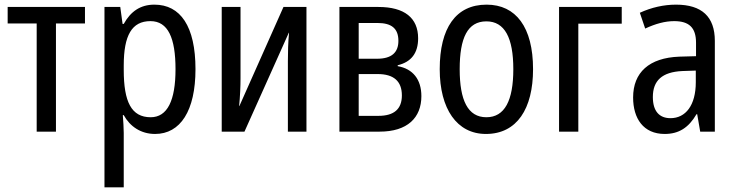

<svg xmlns="http://www.w3.org/2000/svg" viewBox="-20 -567 3165 827"><path d="M138 0H221V-466H346V-537H13V-466H138Z M430 240H513V6C513 -16 511 -44 509 -71H513C540 -22 587 10 648 10C757 10 822 -90 822 -269C822 -454 757 -547 645 -547C585 -547 543 -518 513 -464H508L498 -537H430ZM629 -62C546 -62 513 -128 513 -266V-285C513 -415 548 -476 628 -476C704 -476 736 -403 736 -269C736 -134 701 -62 629 -62Z M935 0H1033L1224 -426H1225C1221 -386 1220 -341 1220 -303V0H1300V-537H1201L1011 -110H1010C1014 -150 1016 -195 1016 -230V-537H935Z M1442 0H1615C1735 0 1795 -60 1795 -153C1795 -225 1758 -271 1693 -282V-286C1752 -300 1781 -339 1781 -402C1781 -490 1722 -537 1610 -537H1442ZM1525 -314V-468H1606C1667 -468 1696 -444 1696 -391C1696 -341 1667 -314 1604 -314ZM1525 -68V-248H1607C1676 -248 1711 -217 1711 -156C1711 -97 1677 -68 1610 -68Z M2073 10C2207 10 2276 -99 2276 -269C2276 -450 2202 -547 2076 -547C1943 -547 1874 -446 1874 -269C1874 -98 1948 10 2073 10ZM2075 -62C1995 -62 1960 -135 1960 -269C1960 -404 1994 -475 2075 -475C2154 -475 2191 -404 2191 -269C2191 -134 2154 -62 2075 -62Z M2388 0H2471V-465H2658V-537H2388Z M2843 10C2904 10 2946 -17 2980 -75H2983L2996 0H3059V-391C3059 -495 3003 -547 2892 -547C2839 -547 2786 -535 2736 -512L2759 -444C2804 -465 2845 -476 2884 -476C2948 -476 2978 -448 2978 -383V-325L2906 -323C2776 -318 2707 -255 2707 -147C2707 -57 2751 10 2843 10ZM2868 -58C2820 -58 2792 -88 2792 -149C2792 -220 2832 -257 2919 -261L2977 -263V-213C2977 -113 2933 -58 2868 -58Z"/></svg>

Font: Noto Sans Condensed
Style: Regular
Weight: 400
Width: 3
Designer: Monotype Design Team
Foundry: Monotype Imaging Inc.
Version: Version 2.013